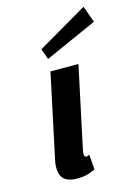

<svg xmlns="http://www.w3.org/2000/svg" viewBox="-116 -811 632 884"><g transform="rotate(-15 200.5 -369.5)"><path d="M400.8 -669.2 372.5 -748.3 134.2 -609.2 152.5 -558.3ZM281.7 -500H148.3L63.3 -100C60 -86.7 59.2 -74.2 59.2 -62.5C59.2 -19.2 81.7 8.3 140 8.3C187.5 8.3 207.5 -3.3 227.5 -12.5L221.7 -83.3C221.7 -83.3 211.7 -76.7 204.2 -79.2C199.2 -80.8 196.7 -85 196.7 -93.3C196.7 -98.3 197.5 -105.8 200 -116.7Z"/></g></svg>

Font: BoonHome
Style: Bold Oblique
Weight: 700
Italic angle: -12°
Designer: Sungsit Sawaiwan
Foundry: Sungsit Sawaiwan
Version: Version 0.2